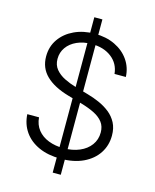

<svg xmlns="http://www.w3.org/2000/svg" viewBox="-134 -919 896 1111"><g transform="rotate(15 313.5 -363.5)"><path d="M290.5 101.6V-829.1H338.9V101.6ZM313.5 12.2Q238.3 12.2 182.9 -12.7Q127.4 -37.6 95.9 -82.5Q64.5 -127.4 61 -187H131.3Q134.8 -143.1 159.2 -112.5Q183.6 -82 223.9 -66.4Q264.2 -50.8 313.5 -50.8Q367.7 -50.8 409.4 -68.6Q451.2 -86.4 475.1 -118.9Q499 -151.4 499 -194.3Q499 -230.5 480.5 -255.1Q461.9 -279.8 428.2 -296.9Q394.5 -314 347.7 -327.6L262.2 -352.1Q173.3 -377.9 126.5 -423.6Q79.6 -469.2 79.6 -538.6Q79.6 -597.7 111.1 -642.6Q142.6 -687.5 196.5 -712.6Q250.5 -737.8 318.4 -737.8Q387.2 -737.8 439.9 -712.4Q492.7 -687 523.2 -642.8Q553.7 -598.6 556.2 -542.5H488.3Q482.4 -603.5 435.5 -639.6Q388.7 -675.8 316.4 -675.8Q266.6 -675.8 228.3 -658.4Q189.9 -641.1 168.5 -610.8Q147 -580.6 147 -541.5Q147 -504.9 167.7 -479.7Q188.5 -454.6 221.4 -438.2Q254.4 -421.9 291.5 -411.1L368.2 -389.2Q405.3 -378.9 440.4 -363.3Q475.6 -347.7 504.2 -325Q532.7 -302.2 549.6 -270Q566.4 -237.8 566.4 -193.8Q566.4 -134.8 535.9 -88.1Q505.4 -41.5 448.7 -14.6Q392.1 12.2 313.5 12.2Z"/></g></svg>

Font: Inter 16pt Light
Style: Regular
Weight: 300
Version: Version 4.001;git-66647c0bb